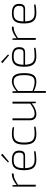

<svg xmlns="http://www.w3.org/2000/svg" viewBox="1482 -2242 968 3972"><g transform="rotate(-90 1966.0 -256.0)"><path d="M346 -494C276 -494 203 -458 126 -396L121 -482H91V0H130V-368C217 -424 274 -456 340 -456H360L366 -494Z M771 -690 745 -720 590 -574 608 -555ZM655 -24C533 -24 478 -71 473 -221H730C808 -221 838 -266 836 -352C834 -446 772 -494 642 -494C491 -494 431 -429 431 -243C431 -59 494 12 650 12C703 12 789 4 825 -8L820 -36C779 -30 717 -24 655 -24ZM644 -458C745 -458 794 -426 795 -350C797 -291 779 -254 724 -254H473C475 -406 519 -458 644 -458Z M1183 -494C1022 -494 961 -427 961 -241C961 -55 1022 12 1184 12C1234 12 1289 5 1335 -7L1329 -35C1284 -26 1218 -24 1190 -24C1053 -24 1003 -73 1003 -241C1003 -409 1053 -458 1190 -458C1223 -458 1280 -455 1317 -448L1324 -475C1281 -490 1221 -494 1183 -494Z M1809 -482V-114C1725 -55 1670 -24 1605 -24C1536 -24 1503 -56 1504 -128V-482H1464V-120C1464 -33 1508 12 1594 12C1665 12 1736 -20 1814 -83L1818 0H1849V-482Z M2267 -494C2199 -494 2132 -460 2067 -397L2062 -482H2031V208H2070V53C2070 19 2071 -6 2067 -41C2134 -6 2198 12 2262 12C2388 12 2439 -57 2439 -240C2439 -419 2391 -494 2267 -494ZM2257 -24C2197 -24 2145 -40 2070 -68V-367C2147 -430 2199 -458 2259 -458C2359 -458 2398 -400 2398 -240C2398 -79 2358 -24 2257 -24Z M2827 -573 2672 -718 2646 -689 2809 -553ZM2795 -24C2673 -24 2618 -71 2613 -221H2870C2948 -221 2978 -266 2976 -352C2974 -446 2912 -494 2782 -494C2631 -494 2571 -429 2571 -243C2571 -59 2634 12 2790 12C2843 12 2929 4 2965 -8L2960 -36C2919 -30 2857 -24 2795 -24ZM2784 -458C2885 -458 2934 -426 2935 -350C2937 -291 2919 -254 2864 -254H2613C2615 -406 2659 -458 2784 -458Z M3382 -494C3312 -494 3239 -458 3162 -396L3157 -482H3127V0H3166V-368C3253 -424 3310 -456 3376 -456H3396L3402 -494Z M3691 -24C3569 -24 3514 -71 3509 -221H3766C3844 -221 3874 -266 3872 -352C3870 -446 3808 -494 3678 -494C3527 -494 3467 -429 3467 -243C3467 -59 3530 12 3686 12C3739 12 3825 4 3861 -8L3856 -36C3815 -30 3753 -24 3691 -24ZM3680 -458C3781 -458 3830 -426 3831 -350C3833 -291 3815 -254 3760 -254H3509C3511 -406 3555 -458 3680 -458Z"/></g></svg>

Font: Exo 2 Extra Light
Style: Regular
Weight: 250
Designer: Natanael Gama
Version: Version 1.001;PS 001.001;hotconv 1.0.88;makeotf.lib2.5.64775